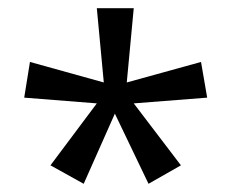

<svg xmlns="http://www.w3.org/2000/svg" viewBox="-20 -886 564 468"><path d="M306 -866 289 -685 470 -735 485 -648 306 -634 421 -483 342 -438 260 -609 184 -438 103 -483 216 -634 39 -648 53 -735 233 -685 216 -866Z"/></svg>

Font: Noto Sans Malayalam UI Condensed
Style: Regular
Weight: 400
Width: 3
Designer: Jelle Bosma - Monotype Design Team
Foundry: Monotype Imaging Inc.
Version: Version 2.104; ttfautohint (v1.8.4.7-5d5b)